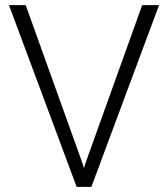

<svg xmlns="http://www.w3.org/2000/svg" viewBox="-20 -731 657 751"><path d="M304.2 -87.9 308.1 -72.8 312.5 -87.9 536.1 -710.9H602.1L337.4 0H279.8L15.1 -710.9H80.6Z"/></svg>

Font: RobotoDraft Light
Style: Regular
Weight: 300
Version: Version 2.001151; 2014